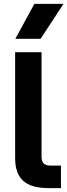

<svg xmlns="http://www.w3.org/2000/svg" viewBox="-20 -969 347 989"><path d="M58 -154V-700H194V-162Q194 -138 205 -127Q216 -116 240 -116H294V0H230Q141 0 99.5 -37.5Q58 -75 58 -154ZM157 -949H307L189 -769H59Z"/></svg>

Font: Bai Jamjuree
Style: Bold
Weight: 700
Designer: Katatrad Aksorn Co.,Ltd.
Foundry: Cadson Demak Co.,Ltd.
Version: Version 1.000; ttfautohint (v1.6)